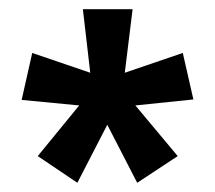

<svg xmlns="http://www.w3.org/2000/svg" viewBox="-20 -782 467 417"><path d="M268 -762H160L176 -624L50 -667L27 -565L152 -553L62 -443L148 -385L213 -511L278 -385L366 -443L274 -553L400 -566L377 -667L251 -624Z"/></svg>

Font: Noto Sans Georgian ExtraCondensed SemiBold
Style: Regular
Weight: 600
Width: 2
Designer: Monotype Design Team, Akaki Razmadze
Foundry: Google LLC
Version: Version 2.005